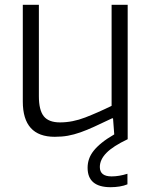

<svg xmlns="http://www.w3.org/2000/svg" viewBox="-20 -560 631 800"><path d="M208 10Q75 10 75 -137V-540H142V-159Q142 -101 162.5 -75.5Q183 -50 230 -50Q282 -50 335 -70.5Q388 -91 445 -119V-540H512V20Q451 49 423.5 77Q396 105 396 136Q396 175 445 175Q476 175 511 164V208Q497 214 478.5 217Q460 220 441 220Q345 220 345 139Q345 120 351 102.5Q357 85 370 68.5Q383 52 404 35Q425 18 456 0L451 -67H447Q405 -47 373.5 -32.5Q342 -18 315 -8.5Q288 1 263 5.5Q238 10 208 10Z"/></svg>

Font: Encode Sans Normal
Style: Light
Weight: 300
Designer: Pablo Impallari, Andres Torresi
Foundry: Pablo Impallari, Andres Torresi
Version: Version 1.000; ttfautohint (v1.00) -l 8 -r 50 -G 200 -x 14 -